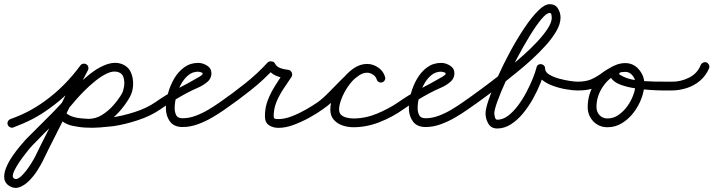

<svg xmlns="http://www.w3.org/2000/svg" viewBox="-41 -583 3415 919"><path d="M23 27Q15 30 7 26Q-1 22 -4 14Q-7 6 -3 -2Q1 -10 9 -13Q54 -29 93.5 -49.5Q133 -70 173 -99Q222 -134 265 -177.5Q308 -221 344 -270Q349 -277 358 -278Q367 -279 374 -274Q381 -269 382 -260Q383 -251 378 -244Q340 -193 294.5 -147.5Q249 -102 197 -65Q155 -34 113 -12.5Q71 9 23 27Q23 27 23 27Q23 27 23 27ZM342 -267Q346 -274 354.5 -277Q363 -280 371 -276Q378 -272 381 -263.5Q384 -255 380 -247Q355 -200 332 -152.5Q309 -105 286 -58Q256 4 224.5 65.5Q193 127 163 189Q154 207 138 232.5Q122 258 100 280.5Q78 303 54 312.5Q30 322 5 308Q-18 294 -20.5 271Q-23 248 -12 220.5Q-1 193 17.5 166Q36 139 54 117.5Q72 96 83 84Q136 30 189.5 -22.5Q243 -75 292 -133Q310 -155 339 -184Q368 -213 402.5 -238.5Q437 -264 473 -276Q509 -288 541 -277Q541 -277 541 -277Q541 -277 541 -277Q541 -277 541 -277Q541 -277 541 -277Q573 -265 585.5 -236.5Q598 -208 596 -174.5Q594 -141 579 -116Q579 -116 579 -116Q579 -116 579 -116Q559 -81 529.5 -48Q500 -15 462.5 6.5Q425 28 382 28Q382 28 382 28Q381 28 381 28Q344 27 305.5 19Q267 11 240 -18Q235 -24 235 -33Q235 -42 242 -48Q248 -53 257 -53Q266 -53 272 -46Q291 -24 323 -19.5Q355 -15 383 -14Q383 -14 382 -14Q382 -14 382 -14Q417 -14 447.5 -33Q478 -52 502.5 -80Q527 -108 543 -136Q543 -136 543 -136Q543 -136 543 -136Q550 -150 553 -171Q556 -192 550.5 -211.5Q545 -231 527 -237Q527 -237 527 -237Q527 -237 527 -237Q527 -237 527 -237Q503 -246 473.5 -232.5Q444 -219 414.5 -195Q385 -171 361 -146.5Q337 -122 324 -107Q275 -48 220.5 5.5Q166 59 113 114Q109 118 96 133.5Q83 149 67.5 170Q52 191 39 212.5Q26 234 21.5 250Q17 266 27 272Q38 278 53 266.5Q68 255 83 235.5Q98 216 109.5 197.5Q121 179 125 171Q155 109 186.5 47.5Q218 -14 248 -76Q271 -124 294.5 -171.5Q318 -219 342 -267Q342 -267 342 -267Q342 -267 342 -267ZM242 -48Q248 -53 257 -53Q266 -53 272 -46Q287 -29 315.5 -22Q344 -15 378 -14Q412 -13 443.5 -15.5Q475 -18 495 -21Q495 -21 495 -21Q495 -21 495 -21Q545 -28 603 -46.5Q661 -65 703 -94Q710 -99 718.5 -97.5Q727 -96 732 -89Q737 -82 735.5 -73.5Q734 -65 727 -60Q681 -28 618.5 -7.5Q556 13 501 21Q501 21 501 21Q501 21 501 21Q474 24 437.5 27Q401 30 363.5 27.5Q326 25 293 14.5Q260 4 240 -18Q235 -24 235 -33Q235 -42 242 -48Z M727 -60Q720 -55 711.5 -56.5Q703 -58 698 -65Q693 -72 694.5 -80.5Q696 -89 703 -94Q754 -130 807.5 -157.5Q861 -185 914 -216Q918 -219 923.5 -222.5Q929 -226 929 -232Q929 -235 920 -237.5Q911 -240 908 -240Q880 -240 859 -222Q838 -204 823.5 -176Q809 -148 802 -118.5Q795 -89 795 -66Q795 -46 802.5 -31.5Q810 -17 833 -17Q864 -17 896 -29Q928 -41 958 -59Q988 -77 1012 -94Q1012 -94 1012 -94Q1012 -94 1012 -94Q1019 -99 1027.5 -97.5Q1036 -96 1041 -89Q1046 -82 1044.5 -73.5Q1043 -65 1036 -60Q1008 -40 974.5 -20.5Q941 -1 905 12Q869 25 833 25Q792 25 772.5 -1.5Q753 -28 753 -66Q753 -98 763 -135.5Q773 -173 792.5 -206.5Q812 -240 841 -261Q870 -282 908 -282Q929 -282 950 -269Q971 -256 971 -232Q971 -211 956 -195Q936 -176 906 -163Q876 -150 852 -137Q820 -120 788.5 -100.5Q757 -81 727 -60Q727 -60 727 -60Q727 -60 727 -60Z M1036 -60Q1029 -55 1020.5 -56.5Q1012 -58 1007 -65Q1002 -72 1003.5 -80.5Q1005 -89 1012 -94Q1071 -135 1131.5 -183Q1192 -231 1240 -284Q1247 -291 1259 -289Q1271 -288 1275 -279Q1283 -263 1302.5 -256.5Q1322 -250 1338 -249Q1349 -248 1355 -237Q1360 -225 1355 -216Q1336 -188 1316 -158Q1296 -128 1282.5 -95.5Q1269 -63 1269 -27Q1269 -16 1275.5 -14.5Q1282 -13 1292 -13Q1321 -13 1356 -26.5Q1391 -40 1424 -59Q1457 -78 1480 -94Q1480 -94 1480 -94Q1480 -94 1480 -94Q1487 -99 1495.5 -97.5Q1504 -96 1509 -89Q1514 -82 1512.5 -73.5Q1511 -65 1504 -60Q1478 -41 1441 -20.5Q1404 0 1365 14.5Q1326 29 1292 29Q1265 29 1246 16Q1227 3 1227 -27Q1227 -68 1241 -104Q1255 -140 1276.5 -173.5Q1298 -207 1319 -240Q1322 -244 1327 -239.5Q1332 -235 1336 -227Q1340 -220 1340.5 -213.5Q1341 -207 1336 -207Q1307 -209 1279 -221Q1251 -233 1237 -261Q1235 -265 1241.5 -266Q1248 -267 1255 -266Q1263 -265 1269 -262Q1275 -259 1272 -256Q1222 -201 1159.5 -151.5Q1097 -102 1036 -60Q1036 -60 1036 -60Q1036 -60 1036 -60Z M1475 -65Q1470 -72 1471.5 -80.5Q1473 -89 1480 -94Q1505 -112 1534 -142Q1563 -172 1594 -203Q1625 -234 1656 -255.5Q1687 -277 1716 -277Q1744 -277 1769 -259.5Q1794 -242 1802 -215Q1805 -207 1800.5 -199Q1796 -191 1788 -189Q1780 -186 1772 -190.5Q1764 -195 1762 -203Q1758 -217 1744 -226Q1730 -235 1716 -235Q1697 -235 1677.5 -222Q1658 -209 1639.5 -190Q1621 -171 1605 -151.5Q1589 -132 1576 -120Q1559 -104 1541 -88.5Q1523 -73 1504 -60Q1497 -55 1488.5 -56.5Q1480 -58 1475 -65ZM1788 -189Q1780 -186 1772 -190.5Q1764 -195 1762 -203Q1758 -217 1744 -226Q1730 -235 1716 -235Q1691 -235 1667.5 -216Q1644 -197 1624.5 -168.5Q1605 -140 1593.5 -110Q1582 -80 1582 -59Q1582 -41 1593 -32Q1604 -23 1620 -19.5Q1636 -16 1650 -16Q1708 -16 1763.5 -39Q1819 -62 1866 -94Q1873 -99 1881.5 -97.5Q1890 -96 1895 -89Q1900 -82 1898.5 -73.5Q1897 -65 1890 -60Q1838 -23 1776 1.5Q1714 26 1650 26Q1624 26 1598.5 17.5Q1573 9 1556.5 -10Q1540 -29 1540 -59Q1540 -89 1554.5 -126.5Q1569 -164 1594 -198.5Q1619 -233 1650.5 -255Q1682 -277 1716 -277Q1744 -277 1769 -260Q1794 -243 1802 -215Q1805 -207 1800.5 -199Q1796 -191 1788 -189Z M1890 -60Q1883 -55 1874.5 -56.5Q1866 -58 1861 -65Q1856 -72 1857.5 -80.5Q1859 -89 1866 -94Q1917 -130 1970.5 -157.5Q2024 -185 2077 -216Q2081 -219 2086.5 -222.5Q2092 -226 2092 -232Q2092 -235 2083 -237.5Q2074 -240 2071 -240Q2043 -240 2022 -222Q2001 -204 1986.5 -176Q1972 -148 1965 -118.5Q1958 -89 1958 -66Q1958 -46 1965.5 -31.5Q1973 -17 1996 -17Q2027 -17 2059 -29Q2091 -41 2121 -59Q2151 -77 2175 -94Q2175 -94 2175 -94Q2175 -94 2175 -94Q2182 -99 2190.5 -97.5Q2199 -96 2204 -89Q2209 -82 2207.5 -73.5Q2206 -65 2199 -60Q2171 -40 2137.5 -20.5Q2104 -1 2068 12Q2032 25 1996 25Q1955 25 1935.5 -1.5Q1916 -28 1916 -66Q1916 -98 1926 -135.5Q1936 -173 1955.5 -206.5Q1975 -240 2004 -261Q2033 -282 2071 -282Q2092 -282 2113 -269Q2134 -256 2134 -232Q2134 -211 2119 -195Q2099 -176 2069 -163Q2039 -150 2015 -137Q1983 -120 1951.5 -100.5Q1920 -81 1890 -60Q1890 -60 1890 -60Q1890 -60 1890 -60Z M2170 -65Q2165 -72 2166.5 -80.5Q2168 -89 2175 -94Q2267 -158 2356 -228Q2373 -242 2402.5 -266Q2432 -290 2466 -320.5Q2500 -351 2530.5 -383.5Q2561 -416 2580.5 -446Q2600 -476 2600 -499Q2600 -503 2598.5 -512Q2597 -521 2590 -521Q2575 -521 2550 -491Q2525 -461 2495 -412Q2465 -363 2435 -306.5Q2405 -250 2380 -195Q2355 -140 2340 -98.5Q2325 -57 2325 -40Q2325 -34 2328 -22Q2331 -10 2339 -10Q2366 -10 2391 -29Q2416 -48 2438.5 -78Q2461 -108 2479 -142.5Q2497 -177 2509.5 -208Q2522 -239 2527 -260Q2529 -269 2535.5 -273Q2542 -277 2549 -276Q2557 -275 2562.5 -269.5Q2568 -264 2568 -255Q2568 -238 2588 -226Q2608 -214 2635.5 -206.5Q2663 -199 2688 -195.5Q2713 -192 2723 -192Q2723 -192 2723 -192Q2723 -192 2723 -192Q2732 -192 2738 -186Q2744 -180 2744 -171Q2744 -162 2738 -156Q2732 -150 2723 -150Q2702 -150 2669 -155.5Q2636 -161 2603.5 -173Q2571 -185 2548.5 -205Q2526 -225 2526 -255Q2526 -264 2533.5 -268Q2541 -272 2549 -271Q2557 -270 2563.5 -264.5Q2570 -259 2567 -250Q2561 -223 2546.5 -186.5Q2532 -150 2511 -112Q2490 -74 2463 -41Q2436 -8 2404.5 12Q2373 32 2339 32Q2310 32 2296.5 9Q2283 -14 2283 -40Q2283 -62 2299 -109Q2315 -156 2341.5 -215.5Q2368 -275 2401 -336Q2434 -397 2468.5 -448.5Q2503 -500 2534.5 -531.5Q2566 -563 2590 -563Q2617 -563 2629.5 -542.5Q2642 -522 2642 -499Q2642 -469 2622.5 -435Q2603 -401 2571.5 -366Q2540 -331 2504.5 -298.5Q2469 -266 2436 -239.5Q2403 -213 2382 -196Q2292 -124 2199 -60Q2192 -55 2183.5 -56.5Q2175 -58 2170 -65Z M2723 -150Q2714 -150 2708 -156Q2702 -162 2702 -171Q2702 -180 2708 -186Q2714 -192 2723 -192Q2765 -192 2791.5 -204.5Q2818 -217 2841.5 -234.5Q2865 -252 2898 -268Q2898 -268 2898 -268Q2898 -268 2898 -268Q2906 -272 2914 -269.5Q2922 -267 2926 -259Q2930 -251 2927 -242.5Q2924 -234 2917 -231Q2888 -217 2868.5 -202.5Q2849 -188 2830.5 -176Q2812 -164 2787.5 -157Q2763 -150 2723 -150Q2723 -150 2723 -150Q2723 -150 2723 -150ZM2899 -269Q2906 -272 2914.5 -269Q2923 -266 2926 -258Q2930 -250 2927 -242Q2924 -234 2916 -230Q2871 -209 2842.5 -165Q2814 -121 2814 -71Q2814 -48 2828.5 -32Q2843 -16 2867 -16Q2895 -16 2919 -32.5Q2943 -49 2961.5 -74.5Q2980 -100 2990.5 -129Q3001 -158 3001 -183Q3001 -203 2987 -221Q2973 -239 2952 -239Q2947 -239 2936 -238Q2925 -237 2923 -231Q2923 -231 2923 -231Q2923 -231 2923 -231Q2922 -228 2925 -226Q2928 -224 2930 -223Q2959 -205 3003.5 -199Q3048 -193 3094.5 -192.5Q3141 -192 3174 -192Q3174 -192 3174 -192Q3174 -192 3174 -192Q3183 -192 3189 -186Q3195 -180 3195 -171Q3195 -162 3189 -156Q3183 -150 3174 -150Q3162 -150 3134 -150Q3106 -150 3070 -152.5Q3034 -155 2997.5 -160.5Q2961 -166 2932 -176.5Q2903 -187 2888.5 -203.5Q2874 -220 2883 -245Q2883 -245 2883 -245Q2883 -245 2883 -245Q2891 -267 2911.5 -274Q2932 -281 2952 -281Q2991 -281 3017 -250.5Q3043 -220 3043 -183Q3043 -149 3029.5 -112.5Q3016 -76 2992 -44.5Q2968 -13 2936 6.5Q2904 26 2867 26Q2826 26 2799 -2Q2772 -30 2772 -71Q2772 -133 2807 -187.5Q2842 -242 2899 -269Q2899 -269 2899 -269Q2899 -269 2899 -269Z M3153 -171Q3153 -180 3159.5 -186Q3166 -192 3174 -192Q3216 -191 3256.5 -211Q3297 -231 3313 -272Q3313 -272 3313 -272Q3313 -272 3313 -272Q3317 -280 3325 -283.5Q3333 -287 3341 -284Q3349 -280 3352.5 -272Q3356 -264 3353 -256Q3338 -221 3310 -197Q3282 -173 3246 -161.5Q3210 -150 3174 -150Q3165 -150 3159 -156.5Q3153 -163 3153 -171Z"/></svg>

Font: FRB American Cursive Medium
Style: Italic
Weight: 500
Italic angle: -25°
Version: Version 2.0;Modular Font Editor K font №1